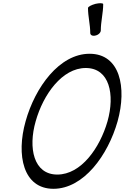

<svg xmlns="http://www.w3.org/2000/svg" viewBox="-20 -1158 779 1200"><path d="M530 -1108C530 -1055 544 -1005 544 -952C544 -938 559 -931 577 -936C596 -940 610 -955 610 -968C610 -1022 625 -1078 625 -1132C625 -1139 603 -1140 577 -1134C551 -1127 530 -1116 530 -1108ZM715 -400C774 -612 730 -822 540 -822C351 -822 199 -612 140 -400C80 -188 125 22 314 22C503 22 655 -188 715 -400ZM203 -400C250 -567 368 -733 516 -733C665 -733 699 -567 652 -400C604 -233 487 -67 338 -67C190 -67 155 -233 203 -400Z"/></svg>

Font: Nupuram Condensed Oblique
Style: Regular
Weight: 400
Width: 3
Designer: Santhosh Thottingal (santhosh.thottingal@gmail.com)
Foundry: SMC
Version: Version 1.000